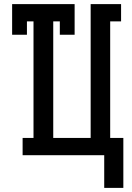

<svg xmlns="http://www.w3.org/2000/svg" viewBox="-20 -755 640 934"><path d="M580 159H487V0H90V-84H143V-651H111V-586H39V-735H343V-586H271V-651H239V-84H421V-735H569V-651H516V-84H580Z"/></svg>

Font: Iosevka Slab Medium Extended
Style: Regular
Weight: 500
Width: 7
Monospace: yes
Designer: Belleve Invis
Foundry: Belleve Invis
Version: Version 11.1.1; ttfautohint (v1.8.3)